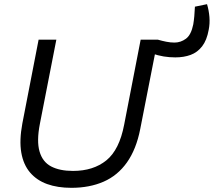

<svg xmlns="http://www.w3.org/2000/svg" viewBox="-20 -890 1024 920"><path d="M820 -615Q792 -615 764 -619.5Q736 -624 710 -634L736 -700Q757 -694 777 -690Q797 -686 816 -686Q846 -686 871 -704.5Q896 -723 906 -773Q909 -790 911 -812Q913 -834 914 -858L972 -870Q981 -840 983.5 -808.5Q986 -777 980 -747Q971 -697 948.5 -668Q926 -639 893.5 -627Q861 -615 820 -615ZM322 10Q256 10 206 -8Q156 -26 124 -63.5Q92 -101 82 -159Q72 -217 87 -298L165 -700H250L171 -296Q155 -214 169.5 -164Q184 -114 225 -92.5Q266 -71 330 -71Q427 -71 489.5 -121.5Q552 -172 575 -293L654 -700H736L652 -272Q633 -175 588.5 -112Q544 -49 476.5 -19.5Q409 10 322 10Z"/></svg>

Font: REM Light
Style: Italic
Weight: 300
Italic angle: -11°
Designer: Octavio Pardo
Foundry: Ashler Design
Version: Version 1.005;gftools[0.9.28]